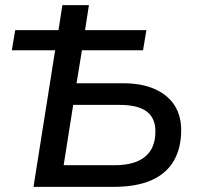

<svg xmlns="http://www.w3.org/2000/svg" viewBox="-20 -725 773 745"><path d="M110 0 194 -530H26L39 -608H207L222 -705H325L310 -608H548L535 -530H298L277 -402H456Q532 -402 582.5 -378.5Q633 -355 658 -315Q683 -275 683 -220Q683 -149 653.5 -99.5Q624 -50 566 -25Q508 0 422 0ZM227 -84H425Q503 -84 543 -117Q583 -150 583 -215Q583 -267 549 -292.5Q515 -318 444 -318H264Z"/></svg>

Font: Nunito Sans 12pt SemiBold
Style: Italic
Weight: 600
Italic angle: -9°
Designer: Vernon Adams
Foundry: Vernon Adams
Version: Version 3.101;gftools[0.9.27]